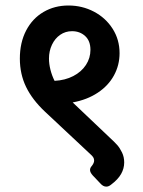

<svg xmlns="http://www.w3.org/2000/svg" viewBox="-20 -656 526 708"><path d="M438 -57.1Q438 -34.7 426.5 -14.4Q415 5.9 389.6 24.9Q380.9 32.2 372.1 32.2Q360.4 32.2 350.6 21L322.3 -8.8Q312 -20 312 -29.3Q312 -37.1 318.8 -44.4Q327.1 -55.2 327.1 -64Q327.1 -70.3 324.2 -75.2Q321.3 -80.1 315.9 -85L146 -244.1Q99.1 -288.1 76.2 -335.4Q53.2 -382.8 53.2 -439.9Q53.2 -499 76.4 -543.5Q99.6 -587.9 140.4 -611.8Q181.2 -635.7 232.4 -635.7Q283.2 -635.7 326.4 -613Q369.6 -590.3 395.3 -550Q420.9 -509.8 420.9 -460Q420.9 -415.5 400.1 -377.7Q379.4 -339.8 340.3 -314Q301.3 -288.1 248 -278.3L383.8 -149.4Q401.9 -132.8 411.9 -121.6Q421.9 -110.4 429.9 -93.8Q438 -77.1 438 -57.1ZM160.6 -439.9Q160.6 -420.4 166 -398.9Q171.4 -377.4 181.2 -357.9Q220.2 -359.9 250.2 -375.5Q280.3 -391.1 296.9 -416.5Q313.5 -441.9 313.5 -472.2Q313.5 -505.4 293.9 -523.2Q274.4 -541 245.6 -541Q221.2 -541 201.9 -527.6Q182.6 -514.2 171.6 -491Q160.6 -467.8 160.6 -439.9Z"/></svg>

Font: Jaldi
Style: Bold
Weight: 400
Designer: Pablo Cosgaya and Nicolas Silva
Foundry: Omnibus-Type
Version: Version 1.007